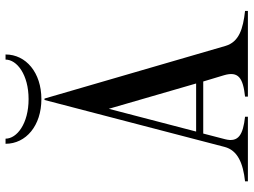

<svg xmlns="http://www.w3.org/2000/svg" viewBox="-128 -764 892 675"><g transform="rotate(-90 317.5 -426.0)"><path d="M18 -10V0H245V-10C182 -17 154 -33 166 -80L186 -157H369L391 -84C406 -33 381 -17 316 -10V0H617V-10C554 -17 508 -31 494 -79L309 -715H304L139 -82C127 -36 82 -17 18 -10ZM193 -182 273 -489 362 -182ZM168 -852H150C150 -780 214 -726 307 -726C400 -726 464 -780 464 -852H446C446 -812 393 -771 307 -771C221 -771 168 -812 168 -852Z"/></g></svg>

Font: Sprat Condesed
Style: Regular
Weight: 400
Width: 3
Designer: Ethan Nakache
Foundry: Collletttivo
Version: Version 2.000;Glyphs 3.2 (3217)